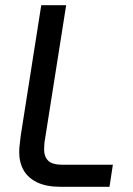

<svg xmlns="http://www.w3.org/2000/svg" viewBox="-20 -720 512 740"><path d="M214 0Q159 0 123.5 -17Q88 -34 71 -64Q54 -94 54 -134Q54 -150 56.5 -167.5Q59 -185 60 -198L139 -700H235L154 -187Q152 -177 151 -165.5Q150 -154 150 -144Q150 -116 166 -100.5Q182 -85 221 -85H415L402 0Z"/></svg>

Font: MuseoModerno
Style: Italic
Weight: 400
Italic angle: -9°
Designer: Pablo Cosgaya, Héctor Gatti, Marcela Romero, and the Authors of The MuseoModerno Project.
Foundry: Omnibus-Type Team
Version: Version 1.003